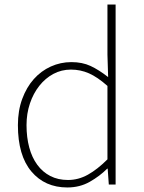

<svg xmlns="http://www.w3.org/2000/svg" viewBox="-20 -814 635 847"><path d="M277 13Q178 13 118.5 -57.5Q59 -128 59 -262Q59 -326 78 -377.5Q97 -429 129 -465Q161 -501 204 -520.5Q247 -540 295 -540Q343 -540 379.5 -523Q416 -506 457 -474L454 -573V-794H490V0H460L455 -70H453Q420 -37 376 -12Q332 13 277 13ZM280 -20Q326 -20 368 -43.5Q410 -67 454 -111V-435Q410 -474 372.5 -490.5Q335 -507 293 -507Q251 -507 215.5 -488Q180 -469 153.5 -435.5Q127 -402 112 -357.5Q97 -313 97 -262Q97 -208 109 -163.5Q121 -119 144.5 -87Q168 -55 202 -37.5Q236 -20 280 -20Z"/></svg>

Font: SpoqaHanSans
Style: Thin
Weight: 250
Designer: [Spoqa Han Sans] Dong-huui Kim \uAE40 \uB3D9 \uD718   [Noto Sans] Ryoko NISHIZUKA \u897F \u585A \u6DBC \u5B50  (kana & i
Foundry: Spoqa (http://bi.spoqa.com)
Version: Version 1.004;PS 1.004;hotconv 1.0.82;makeotf.lib2.5.63406